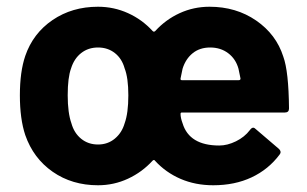

<svg xmlns="http://www.w3.org/2000/svg" viewBox="-20 -542 912 570"><path d="M631 -110Q655 -110 680.5 -122.5Q706 -135 722 -156Q727 -163 732 -163Q735 -163 739 -159L808 -100Q813 -95 813 -90Q813 -87 810 -83Q777 -39 727 -15.5Q677 8 613 8Q560 8 516 -11Q472 -30 440 -65Q439 -67 437 -67Q435 -67 433 -65Q402 -31 360 -11.5Q318 8 271 8Q194 8 136.5 -32Q79 -72 55 -141Q39 -189 39 -259Q39 -329 55 -376Q78 -443 136 -482.5Q194 -522 271 -522Q318 -522 360 -503Q402 -484 433 -450Q435 -448 437 -448Q439 -448 441 -450Q472 -484 513.5 -503Q555 -522 602 -522Q681 -522 740.5 -481Q800 -440 821 -374Q837 -330 838 -220Q838 -208 826 -208H520Q516 -208 516 -204Q516 -192 522 -176Q542 -110 631 -110ZM350 -176Q361 -206 361 -259Q361 -311 350 -339Q342 -368 321 -384.5Q300 -401 271 -401Q242 -401 221 -384.5Q200 -368 191 -339Q181 -312 181 -259Q181 -207 192 -176Q200 -147 221 -130Q242 -113 271 -113Q300 -113 321 -130.5Q342 -148 350 -176ZM604 -401Q573 -401 552 -384Q531 -367 522 -338Q521 -334 516 -309Q516 -308 516 -307Q516 -304 520 -304H689Q694 -304 694 -309Q689 -334 688 -338Q680 -367 657.5 -384Q635 -401 604 -401Z"/></svg>

Font: LinhAnh
Style: Bold
Weight: 700
Designer: Jeremy Tribby
Foundry: Tribby Type
Version: Version 1.408